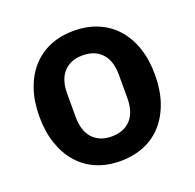

<svg xmlns="http://www.w3.org/2000/svg" viewBox="-102 -639 767 757"><g transform="rotate(-20 281.5 -261.0)"><path d="M281 12Q225 12 180.5 -7Q136 -26 104.5 -62Q73 -98 56 -148.5Q39 -199 39 -262Q39 -325 56 -375Q73 -425 104.5 -460.5Q136 -496 180.5 -515Q225 -534 281 -534Q337 -534 382 -515Q427 -496 458.5 -460.5Q490 -425 507 -375Q524 -325 524 -262Q524 -199 507 -148.5Q490 -98 458.5 -62Q427 -26 382 -7Q337 12 281 12ZM281 -91Q332 -91 361 -122Q390 -153 390 -213V-310Q390 -369 361 -400Q332 -431 281 -431Q231 -431 202 -400Q173 -369 173 -310V-213Q173 -153 202 -122Q231 -91 281 -91Z"/></g></svg>

Font: IBM Plex Sans KR SmBld
Style: Regular
Weight: 600
Designer: Mike Abbink; Paul van der Laan; Pieter van Rosmalen; Wujin Sim; Chorong Kim; Dohee Lee;
Foundry: Sandoll Inc.
Version: Version 1.002